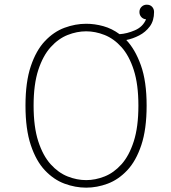

<svg xmlns="http://www.w3.org/2000/svg" viewBox="-20 -810 750 840"><path d="M357 11Q309.5 11 262.2 -6.5Q215 -24 176.5 -64.8Q138 -105.5 114.8 -175Q91.5 -244.5 91.5 -348Q91.5 -451.5 114.8 -520.5Q138 -589.5 176.5 -630.2Q215 -671 262.2 -688.5Q309.5 -706 357 -706Q394.5 -706 432.2 -695.5Q470 -685 503 -660.5Q535.5 -662.5 570.2 -677.5Q605 -692.5 619 -725.5Q606.5 -726.5 598.2 -735.5Q590 -744.5 590 -757.5Q590 -771 599.2 -780.2Q608.5 -789.5 622 -789.5Q637 -789.5 645.5 -780.2Q654 -771 654 -757.5Q654 -719.5 635.5 -694.5Q617 -669.5 589 -655Q561 -640.5 532.5 -635Q571.5 -594 596.5 -524Q621.5 -454 621.5 -348Q621.5 -244.5 598.2 -175Q575 -105.5 536.5 -64.8Q498 -24 451.2 -6.5Q404.5 11 357 11ZM357 -22Q397 -22 437.5 -38Q478 -54 511.5 -91.2Q545 -128.5 565.2 -191.5Q585.5 -254.5 585.5 -348Q585.5 -441 565.2 -503.8Q545 -566.5 511.5 -603.8Q478 -641 437.5 -657Q397 -673 357 -673Q316.5 -673 276 -657Q235.5 -641 201.8 -603.8Q168 -566.5 147.5 -503.8Q127 -441 127 -348Q127 -254.5 147.5 -191.5Q168 -128.5 201.8 -91.2Q235.5 -54 276 -38Q316.5 -22 357 -22Z"/></svg>

Font: League Mono Thin
Style: Regular
Weight: 100
Width: 6
Designer: Tyler Finck
Foundry: The League of Moveable Type / Tyler Finck
Version: Version 2.300;RELEASE